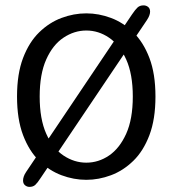

<svg xmlns="http://www.w3.org/2000/svg" viewBox="-20 -676 659 733"><path d="M528 -655.5Q538 -655.5 545.5 -649.5Q553 -643.5 553 -631.5Q553 -625 550.2 -617.2Q547.5 -609.5 541 -599.5L135.5 3Q123.5 21.5 115 29.5Q106.5 37.5 92.5 37.5Q83 37.5 75.5 31.2Q68 25 68 13Q68 6 70.8 -2.2Q73.5 -10.5 80 -20L484 -621Q496.5 -639.5 505.2 -647.5Q514 -655.5 528 -655.5ZM309.5 10.5Q261.5 10.5 214.8 -7Q168 -24.5 129.5 -62Q91 -99.5 68 -160.2Q45 -221 45 -307.5Q45 -394 68 -454.5Q91 -515 129.5 -552.5Q168 -590 214.8 -607.5Q261.5 -625 309.5 -625Q357 -625 403.8 -607.5Q450.5 -590 489 -552.5Q527.5 -515 550.5 -454.5Q573.5 -394 573.5 -307.5Q573.5 -221 550.5 -160.2Q527.5 -99.5 489 -62Q450.5 -24.5 403.8 -7Q357 10.5 309.5 10.5ZM309.5 -55Q356 -55 396.2 -82.2Q436.5 -109.5 461.8 -165.5Q487 -221.5 487 -307.5Q487 -393 461.8 -449Q436.5 -505 396.2 -532.2Q356 -559.5 309.5 -559.5Q263.5 -559.5 222.5 -532.2Q181.5 -505 156.5 -449Q131.5 -393 131.5 -307.5Q131.5 -221.5 156.5 -165.5Q181.5 -109.5 222.5 -82.2Q263.5 -55 309.5 -55Z"/></svg>

Font: Sono ExtraLight Monospace
Style: Regular
Weight: 400
Version: Version 2.112